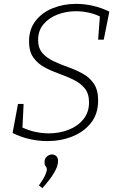

<svg xmlns="http://www.w3.org/2000/svg" viewBox="-20 -722 618 992"><path d="M224 7Q179 7 133 -3.5Q87 -14 45 -35L73 -185H102L96 -63Q128 -48 163 -40.5Q198 -33 232 -33Q287 -33 334.5 -51.5Q382 -70 411 -106Q440 -142 440 -193Q440 -239 417.5 -266Q395 -293 360 -310Q325 -327 285.5 -341Q246 -355 210.5 -374Q175 -393 152.5 -424.5Q130 -456 130 -508Q130 -571 164 -614.5Q198 -658 253.5 -680Q309 -702 373 -702Q417 -702 460.5 -692Q504 -682 545 -662L516 -517H487L496 -637Q467 -651 435 -657.5Q403 -664 372 -664Q322 -664 277.5 -647Q233 -630 205 -597Q177 -564 177 -516Q177 -473 199.5 -447.5Q222 -422 257.5 -405.5Q293 -389 332.5 -375Q372 -361 407.5 -341.5Q443 -322 465 -289.5Q487 -257 487 -203Q487 -134 450.5 -87.5Q414 -41 354 -17Q294 7 224 7ZM199 250 181 236Q204 204 213 184Q222 164 222 154Q222 143 216 137Q210 131 210 116Q210 97 222.5 86.5Q235 76 249 76Q261 76 270.5 84.5Q280 93 280 111Q280 160 199 250Z"/></svg>

Font: Bitter Light
Style: Italic
Weight: 300
Italic angle: -9°
Designer: Sol Matas, and Bitter project Authors
Foundry: Sol Matas
Version: Version 2.001